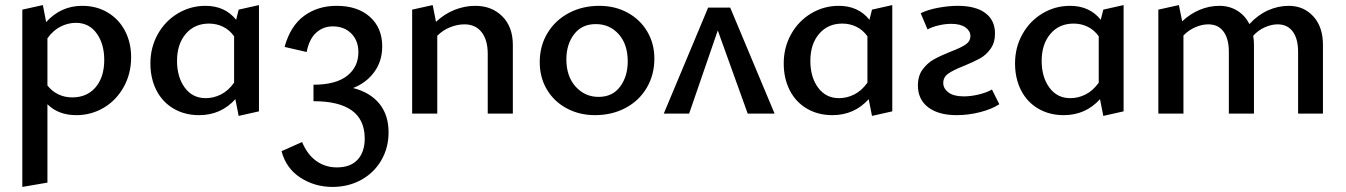

<svg xmlns="http://www.w3.org/2000/svg" viewBox="-20 -448 5305 757"><path d="M497 -222Q497 -158 468 -105.5Q439 -53 389.5 -23.5Q340 6 281 6Q210 6 167 -37V272L68 289V-410L149 -428L162 -361Q220 -425 304 -425Q361 -425 405 -398.5Q449 -372 473 -326Q497 -280 497 -222ZM391 -212Q391 -275 361 -316.5Q331 -358 279 -358Q249 -358 219.5 -343.5Q190 -329 167 -297V-111Q185 -88 210 -76Q235 -64 265 -64Q323 -64 357 -104Q391 -144 391 -212Z M1001 -428V-9L921 9L908 -57Q851 6 765 6Q708 6 664 -20Q620 -46 596.5 -92.5Q573 -139 573 -198Q573 -261 602 -313Q631 -365 681 -395Q731 -425 790 -425Q867 -425 911 -370L921 -410ZM903 -122V-305Q885 -330 859.5 -342.5Q834 -355 804 -355Q747 -355 712.5 -314.5Q678 -274 678 -208Q678 -144 708.5 -102.5Q739 -61 791 -61Q822 -61 851 -75.5Q880 -90 903 -122Z M1512 74Q1512 135 1483 184.5Q1454 234 1403.5 261.5Q1353 289 1291 289Q1221 289 1164.5 252.5Q1108 216 1090 148L1171 112Q1192 162 1227.5 187Q1263 212 1308 212Q1362 212 1390 181.5Q1418 151 1418 98Q1418 -49 1216 -49V-114Q1304 -114 1348.5 -149Q1393 -184 1393 -242Q1393 -288 1365 -316Q1337 -344 1292 -344Q1254 -344 1226.5 -319Q1199 -294 1189 -243L1102 -263Q1125 -346 1179 -385.5Q1233 -425 1307 -425Q1390 -425 1438.5 -381.5Q1487 -338 1487 -265Q1487 -207 1455.5 -164Q1424 -121 1372 -101Q1439 -84 1475.5 -39.5Q1512 5 1512 74Z M2002 -271V0H1903V-236Q1903 -290 1879 -321Q1855 -352 1811 -352Q1783 -352 1754.5 -340.5Q1726 -329 1704 -307V0H1605V-410L1686 -428L1699 -362Q1732 -393 1772 -409Q1812 -425 1854 -425Q1919 -425 1960.5 -383.5Q2002 -342 2002 -271Z M2108 -203Q2108 -267 2138.5 -317.5Q2169 -368 2222.5 -396.5Q2276 -425 2343 -425Q2405 -425 2454.5 -398Q2504 -371 2532 -323.5Q2560 -276 2560 -217Q2560 -153 2530 -102Q2500 -51 2446.5 -22.5Q2393 6 2326 6Q2264 6 2214 -21Q2164 -48 2136 -95.5Q2108 -143 2108 -203ZM2455 -206Q2455 -273 2419.5 -313Q2384 -353 2329 -353Q2274 -353 2243.5 -313Q2213 -273 2213 -214Q2213 -147 2249.5 -106.5Q2286 -66 2340 -66Q2395 -66 2425 -106.5Q2455 -147 2455 -206Z M2928 0 2810 -328 2697 0H2597L2772 -418H2859L3034 0Z M3498 -428V-9L3418 9L3405 -57Q3348 6 3262 6Q3205 6 3161 -20Q3117 -46 3093.5 -92.5Q3070 -139 3070 -198Q3070 -261 3099 -313Q3128 -365 3178 -395Q3228 -425 3287 -425Q3364 -425 3408 -370L3418 -410ZM3400 -122V-305Q3382 -330 3356.5 -342.5Q3331 -355 3301 -355Q3244 -355 3209.5 -314.5Q3175 -274 3175 -208Q3175 -144 3205.5 -102.5Q3236 -61 3288 -61Q3319 -61 3348 -75.5Q3377 -90 3400 -122Z M3599 -111Q3599 -149 3617.5 -174Q3636 -199 3660.5 -213Q3685 -227 3727 -244Q3767 -259 3786.5 -272Q3806 -285 3806 -306Q3806 -326 3786.5 -340Q3767 -354 3730 -354Q3707 -354 3681 -348Q3655 -342 3637 -332L3610 -396Q3639 -410 3679.5 -417.5Q3720 -425 3756 -425Q3827 -425 3865 -396.5Q3903 -368 3903 -316Q3903 -280 3885.5 -255.5Q3868 -231 3843.5 -217.5Q3819 -204 3780 -188Q3739 -172 3719 -158Q3699 -144 3699 -121Q3699 -99 3719.5 -83.5Q3740 -68 3780 -68Q3808 -68 3839 -75.5Q3870 -83 3891 -95L3920 -37Q3891 -18 3845 -6Q3799 6 3752 6Q3680 6 3639.5 -25Q3599 -56 3599 -111Z M4410 -428V-9L4330 9L4317 -57Q4260 6 4174 6Q4117 6 4073 -20Q4029 -46 4005.5 -92.5Q3982 -139 3982 -198Q3982 -261 4011 -313Q4040 -365 4090 -395Q4140 -425 4199 -425Q4276 -425 4320 -370L4330 -410ZM4312 -122V-305Q4294 -330 4268.5 -342.5Q4243 -355 4213 -355Q4156 -355 4121.5 -314.5Q4087 -274 4087 -208Q4087 -144 4117.5 -102.5Q4148 -61 4200 -61Q4231 -61 4260 -75.5Q4289 -90 4312 -122Z M5196 -271V0H5098V-244Q5098 -295 5077 -323.5Q5056 -352 5017 -352Q4993 -352 4967 -340.5Q4941 -329 4921 -307Q4924 -291 4924 -271V0H4825V-244Q4825 -295 4804 -323.5Q4783 -352 4744 -352Q4719 -352 4692.5 -340.5Q4666 -329 4646 -308V0H4547V-410L4628 -428L4641 -364Q4673 -394 4710.5 -409.5Q4748 -425 4788 -425Q4827 -425 4858 -406Q4889 -387 4906 -353Q4939 -389 4979 -407Q5019 -425 5061 -425Q5120 -425 5158 -383.5Q5196 -342 5196 -271Z"/></svg>

Font: Ysabeau Infant Semibold
Style: Regular
Weight: 600
Designer: Christian Thalmann (Catharsis Fonts)
Version: Version 0.003